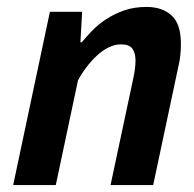

<svg xmlns="http://www.w3.org/2000/svg" viewBox="-20 -534 561 554"><path d="M299 0 365 -310Q371 -338 371 -359Q371 -381 362 -393.5Q353 -406 329 -406Q311 -406 293 -397Q275 -388 259 -373Q243 -358 229 -339.5Q215 -321 205 -302L141 0H18L124 -500H217L212 -412H216Q229 -428 246.5 -446Q264 -464 287 -479Q310 -494 338.5 -504Q367 -514 403 -514Q448 -514 475 -489.5Q502 -465 502 -408Q502 -393 500.5 -376Q499 -359 494 -339L422 0Z"/></svg>

Font: PT Sans
Style: Bold Italic
Weight: 700
Italic angle: -12°
Designer: A.Korolkova, O.Umpeleva, V.Yefimov
Foundry: ParaType Ltd
Version: Version 2.003W OFL